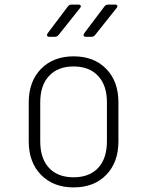

<svg xmlns="http://www.w3.org/2000/svg" viewBox="-20 -805 640 835"><path d="M300 10Q212 10 158.5 -44.5Q105 -99 105 -190V-360Q105 -451 158.5 -505.5Q212 -560 300 -560Q389 -560 442 -505.5Q495 -451 495 -360V-190Q495 -99 442 -44.5Q389 10 300 10ZM300 -34Q369 -34 407 -75Q445 -116 445 -190V-360Q445 -434 406.5 -475Q368 -516 300 -516Q232 -516 193.5 -475Q155 -434 155 -360V-190Q155 -116 193 -75Q231 -34 300 -34ZM353 -645Q346 -645 344 -649.5Q342 -654 346 -660L435 -778Q441 -785 450 -785H480Q488 -785 490 -780.5Q492 -776 487 -770L393 -652Q387 -645 378 -645ZM194 -645Q187 -645 185 -649.5Q183 -654 187 -660L276 -778Q282 -785 291 -785H321Q329 -785 331 -780.5Q333 -776 328 -770L234 -652Q228 -645 219 -645Z"/></svg>

Font: Pitagon Sans Mono Thin
Style: Regular
Weight: 100
Monospace: yes
Designer: Travis Tran
Foundry: Pitagon
Version: Version 1.001; ttfautohint (v1.8.4.7-5d5b);gftools[0.9.26]